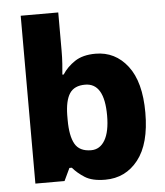

<svg xmlns="http://www.w3.org/2000/svg" viewBox="-54 -808 746 866"><g transform="rotate(-5 319.0 -375.0)"><path d="M242 -586Q242 -556 240 -527Q238 -498 236 -479H242Q263 -512 299 -536Q335 -560 393 -560Q482 -560 538 -487.5Q594 -415 594 -276Q594 -135 537 -62.5Q480 10 388 10Q329 10 296 -11Q263 -32 242 -57H231L204 0H72V-760H242ZM334 -425Q285 -425 264 -393Q243 -361 242 -295V-273Q242 -201 262.5 -164.5Q283 -128 336 -128Q376 -128 398.5 -166.5Q421 -205 421 -278Q421 -425 334 -425Z"/></g></svg>

Font: Noto Sans Thaana ExtraBold
Style: Regular
Weight: 800
Designer: David Williams
Foundry: Google Inc.
Version: Version 3.001; ttfautohint (v1.8.4.7-5d5b)